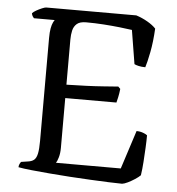

<svg xmlns="http://www.w3.org/2000/svg" viewBox="-51 -752 737 800"><g transform="rotate(5 317.5 -352.0)"><path d="M489 0Q467 0 432.5 -1.5Q398 -3 356 -5Q314 -7 269.5 -10Q225 -13 183.5 -16.5Q142 -20 108 -23.5Q74 -27 53 -31Q53 -38 56 -44.5Q59 -51 62 -54L88 -58Q106 -60 115.5 -68Q125 -76 129 -95Q133 -114 133 -148V-578Q133 -603 136 -619Q139 -635 143.5 -644Q148 -653 150 -655H63Q60 -658 57 -663Q54 -668 53 -675Q58 -681 69.5 -687.5Q81 -694 93 -699Q105 -704 110 -704H487Q512 -696 534.5 -683Q557 -670 570 -656Q567 -600 558.5 -556.5Q550 -513 543 -492Q527 -492 514.5 -495Q502 -498 497 -501L474 -642Q454 -645 422.5 -648.5Q391 -652 354.5 -654.5Q318 -657 281 -657Q255 -657 242.5 -646Q230 -635 226 -617.5Q222 -600 222 -580V-391Q267 -392 305.5 -393.5Q344 -395 377 -397.5Q410 -400 438 -402L447 -393Q445 -374 441.5 -358Q438 -342 436 -335H222V-127Q222 -104 217 -87Q212 -70 207 -63H478L530 -224Q545 -224 558 -219Q571 -214 575 -210Q575 -187 573.5 -158Q572 -129 570 -98.5Q568 -68 564 -42Q556 -34 541.5 -24.5Q527 -15 512.5 -8Q498 -1 489 0Z"/></g></svg>

Font: Texturina 12pt Light
Style: Regular
Weight: 300
Designer: Guillermo Torres Carreño
Foundry: Omnibus-Type
Version: Version 1.002